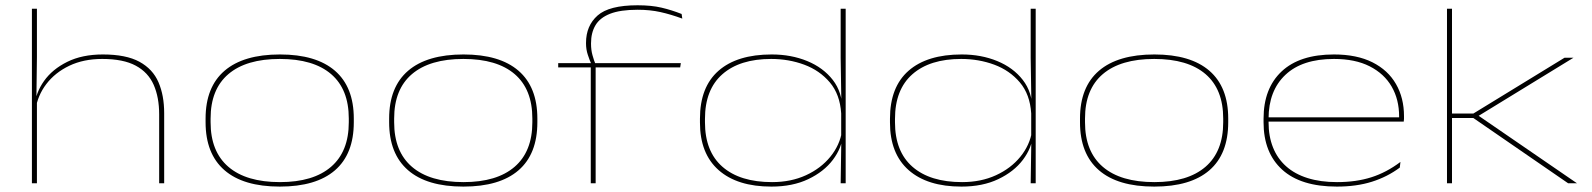

<svg xmlns="http://www.w3.org/2000/svg" viewBox="-20 -695 6036 728"><path d="M583.5 0V-261.5Q583.5 -326 562.8 -373.2Q542 -420.5 494.8 -446Q447.5 -471.5 367.5 -471.5Q297 -471.5 243 -445.8Q189 -420 155.8 -376.5Q122.5 -333 114.5 -278.5L104.5 -293H111Q115.5 -343.5 147 -388Q178.5 -432.5 235 -460.5Q291.5 -488.5 370 -488.5Q458 -488.5 508.8 -460.8Q559.5 -433 581 -383Q602.5 -333 602.5 -266V0ZM101 0V-662H120V-478L118 -317.5L120 -311.5V0Z M1041 12.5Q902.5 12.5 831 -49.8Q759.5 -112 759.5 -231.5V-245.5Q759.5 -365 831.5 -426.8Q903.5 -488.5 1041.5 -488.5Q1178.5 -488.5 1250 -426.8Q1321.5 -365 1321.5 -245.5V-231.5Q1321.5 -111 1250 -49.2Q1178.5 12.5 1041 12.5ZM1041.5 -4.5Q1168 -4.5 1235.2 -62.5Q1302.5 -120.5 1302.5 -231.5V-245.5Q1302.5 -356.5 1235.5 -414Q1168.5 -471.5 1041 -471.5Q913.5 -471.5 846 -414Q778.5 -356.5 778.5 -245.5V-231.5Q778.5 -120.5 846 -62.5Q913.5 -4.5 1041.5 -4.5Z M1737 12.5Q1598.5 12.5 1527 -49.8Q1455.5 -112 1455.5 -231.5V-245.5Q1455.5 -365 1527.5 -426.8Q1599.5 -488.5 1737.5 -488.5Q1874.5 -488.5 1946 -426.8Q2017.5 -365 2017.5 -245.5V-231.5Q2017.5 -111 1946 -49.2Q1874.5 12.5 1737 12.5ZM1737.5 -4.5Q1864 -4.5 1931.2 -62.5Q1998.5 -120.5 1998.5 -231.5V-245.5Q1998.5 -356.5 1931.5 -414Q1864.5 -471.5 1737 -471.5Q1609.5 -471.5 1542 -414Q1474.5 -356.5 1474.5 -245.5V-231.5Q1474.5 -120.5 1542 -62.5Q1609.5 -4.5 1737.5 -4.5Z M2397.5 -675Q2450 -675 2488.2 -666Q2526.5 -657 2564.5 -642L2567 -624.5Q2523.5 -640.5 2484.2 -649.2Q2445 -658 2397.5 -658Q2332 -658 2293.2 -642.8Q2254.5 -627.5 2237.8 -599.2Q2221 -571 2221 -531V-528.5Q2221 -505.5 2226.5 -485.8Q2232 -466 2238 -451.5L2222 -449V-452.5Q2215.5 -467 2208.8 -487.2Q2202 -507.5 2202 -530V-532.5Q2202 -597.5 2245.8 -636.2Q2289.5 -675 2397.5 -675ZM2220 0V-445.5H2238.5V0ZM2096.5 -439.5V-455.5H2226H2233.5H2561.5L2559 -439.5Z M2905 12.5Q2775.5 12.5 2704.8 -50Q2634 -112.5 2634 -230.5V-245Q2634 -365 2704.5 -426.8Q2775 -488.5 2906 -488.5Q2980 -488.5 3040.8 -463.5Q3101.5 -438.5 3137.8 -391.8Q3174 -345 3174 -278.5H3181L3169.5 -265Q3165 -337 3126.5 -382.5Q3088 -428 3029.2 -449.8Q2970.5 -471.5 2904 -471.5Q2785 -471.5 2719 -413.5Q2653 -355.5 2653 -244V-231.5Q2653 -120.5 2719.5 -62.5Q2786 -4.5 2907.5 -4.5Q2979 -4.5 3035.8 -30.5Q3092.5 -56.5 3128.5 -100.8Q3164.5 -145 3173 -199.5L3181 -185H3176.5Q3172 -134 3138 -89Q3104 -44 3044.8 -15.8Q2985.5 12.5 2905 12.5ZM3167.5 0 3170 -164 3169.5 -171V-305.5L3170 -315L3167.5 -476V-662H3186.5V0Z M3625.5 12.5Q3496 12.5 3425.2 -50Q3354.5 -112.5 3354.5 -230.5V-245Q3354.5 -365 3425 -426.8Q3495.5 -488.5 3626.5 -488.5Q3700.5 -488.5 3761.2 -463.5Q3822 -438.5 3858.2 -391.8Q3894.5 -345 3894.5 -278.5H3901.5L3890 -265Q3885.5 -337 3847 -382.5Q3808.5 -428 3749.8 -449.8Q3691 -471.5 3624.5 -471.5Q3505.5 -471.5 3439.5 -413.5Q3373.5 -355.5 3373.5 -244V-231.5Q3373.5 -120.5 3440 -62.5Q3506.5 -4.5 3628 -4.5Q3699.5 -4.5 3756.2 -30.5Q3813 -56.5 3849 -100.8Q3885 -145 3893.5 -199.5L3901.5 -185H3897Q3892.5 -134 3858.5 -89Q3824.5 -44 3765.2 -15.8Q3706 12.5 3625.5 12.5ZM3888 0 3890.5 -164 3890 -171V-305.5L3890.5 -315L3888 -476V-662H3907V0Z M4356.5 12.5Q4218 12.5 4146.5 -49.8Q4075 -112 4075 -231.5V-245.5Q4075 -365 4147 -426.8Q4219 -488.5 4357 -488.5Q4494 -488.5 4565.5 -426.8Q4637 -365 4637 -245.5V-231.5Q4637 -111 4565.5 -49.2Q4494 12.5 4356.5 12.5ZM4357 -4.5Q4483.5 -4.5 4550.8 -62.5Q4618 -120.5 4618 -231.5V-245.5Q4618 -356.5 4551 -414Q4484 -471.5 4356.5 -471.5Q4229 -471.5 4161.5 -414Q4094 -356.5 4094 -245.5V-231.5Q4094 -120.5 4161.5 -62.5Q4229 -4.5 4357 -4.5Z M5049 12.5Q4912 12.5 4841.5 -51.8Q4771 -116 4771 -231.5V-245Q4771 -360 4839.5 -424.2Q4908 -488.5 5038 -488.5Q5124.5 -488.5 5183.8 -458.8Q5243 -429 5273.2 -376.2Q5303.5 -323.5 5303.5 -254.5V-252.5Q5303.5 -249 5303.5 -244.2Q5303.5 -239.5 5302.5 -234H5284.5Q5285 -238 5285 -243.2Q5285 -248.5 5285 -253.5Q5285 -317.5 5256.8 -366.5Q5228.5 -415.5 5173.5 -443.5Q5118.5 -471.5 5038 -471.5Q4917.5 -471.5 4853.8 -411.2Q4790 -351 4790 -245V-240V-237.5V-231.5Q4790 -178 4806.8 -136Q4823.5 -94 4856.5 -64.5Q4889.5 -35 4938 -19.8Q4986.5 -4.5 5049.5 -4.5Q5122 -4.5 5179.5 -22.8Q5237 -41 5290 -81L5287.5 -59.5Q5240.5 -24.5 5182 -6Q5123.5 12.5 5049 12.5ZM4780 -234V-250H5296V-234Z M5926 0 5566.5 -247.5H5480V-264.5H5566.5L5912 -476H5946L5577 -250V-262.5L5959.5 0ZM5466.5 0V-662H5485.5V0Z"/></svg>

Font: Anek Latin Expanded Thin
Style: Regular
Weight: 250
Width: 7
Designer: Yesha Goshar
Foundry: Ek Type
Version: Version 1.003